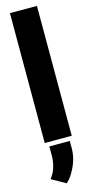

<svg xmlns="http://www.w3.org/2000/svg" viewBox="-150 -786 521 1071"><g transform="rotate(-15 110.5 -250.5)"><path d="M11 203 93 249C105 237 116 225 126 209C148 173 170 125 170 68V25H52V74C52 129 37 172 11 203ZM32 0H188V-750H32Z"/></g></svg>

Font: Asimov Pro
Style: Blk
Weight: 900
Designer: Google
Version: Version 2.000980; 2014